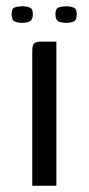

<svg xmlns="http://www.w3.org/2000/svg" viewBox="-20 -593 283 613"><path d="M83 0Q83 -107 83 -214Q83 -321 83 -428Q83 -439 84.5 -445.5Q86 -452 91.5 -456Q97 -460 110 -460H160V0ZM191 -520Q178 -520 167.5 -524.5Q157 -529 157 -548Q157 -566 168 -569.5Q179 -573 191 -573Q204 -573 214.5 -569Q225 -565 225 -548Q225 -529 215.5 -524.5Q206 -520 191 -520ZM51 -520Q37 -520 27 -524.5Q17 -529 17 -548Q17 -566 27.5 -569.5Q38 -573 51 -573Q64 -573 74.5 -569Q85 -565 85 -548Q85 -530 75 -525Q65 -520 51 -520Z"/></svg>

Font: Genos Thin
Style: Regular
Weight: 400
Version: Version 1.010